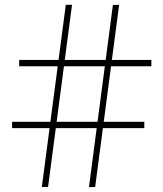

<svg xmlns="http://www.w3.org/2000/svg" viewBox="-20 -775 681 801"><path d="M351 6 451 -754 477 -755 377 5ZM30.5 -240.5V-267H582V-240.5ZM154.5 5 254.5 -755H280.5L180.5 5ZM60 -498.5V-525H611.5V-498.5Z"/></svg>

Font: Bodoni Moda 9pt
Style: Bold
Weight: 700
Designer: Owen Earl
Foundry: indestructible type
Version: Version 2.005